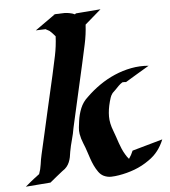

<svg xmlns="http://www.w3.org/2000/svg" viewBox="-54 -796 761 859"><g transform="rotate(-5 327.0 -366.0)"><path d="M429.2 -747.1 356.9 -684.6Q354.5 -640.1 345.2 -597.4Q335.9 -554.7 326.2 -510.7Q310.1 -439.9 294.4 -370.1Q278.8 -300.3 262.7 -229.5Q258.3 -202.6 251 -176.8Q243.7 -150.9 238.8 -124Q237.3 -111.3 234.9 -99.6Q232.4 -87.9 228 -77.4Q223.6 -66.9 216.3 -57.9Q209 -48.8 197.3 -41.5L194.8 -39.6Q180.7 -28.3 166.7 -17.1Q152.8 -5.9 138.7 5.9L27.3 14.6Q29.8 12.7 36.4 7.1Q43 1.5 51 -5.1Q59.1 -11.7 66.9 -17.8Q74.7 -23.9 79.6 -27.3Q82.5 -30.3 86.4 -32.7Q88.9 -35.2 91.3 -36.1Q99.1 -56.6 102.1 -79.1Q105 -101.6 109.9 -122.6Q121.6 -171.9 132.3 -220.7Q143.1 -269.5 154.3 -318.4L189.5 -472.2Q199.2 -515.6 208 -557.6Q216.8 -599.6 218.8 -644Q212.9 -650.9 207.3 -657.2Q201.7 -663.6 194.8 -669.4Q194.3 -669.9 191.9 -671.4Q189.5 -672.9 186.5 -674.3Q183.6 -675.8 180.9 -677.2Q178.2 -678.7 177.2 -679.7Q166 -679.7 155 -679Q144 -678.2 132.8 -678.2L221.7 -741.2H216.8Q214.8 -741.2 217 -741.5Q219.2 -741.7 222.7 -741.7L223.6 -742.7Q226.6 -742.7 232.2 -743.2Q237.8 -743.7 238.8 -743.2Q241.2 -743.2 243.4 -743.4Q245.6 -743.7 248 -743.7Q258.3 -744.6 268.1 -744.4Q277.8 -744.1 288.1 -742.2Q303.2 -739.7 313.5 -734.4L317.9 -738.3ZM653.8 -143.1Q642.6 -115.2 625.7 -93.3Q608.9 -71.3 584 -54.2Q553.2 -32.2 518.1 -19Q482.9 -5.9 446.3 0Q429.2 2.9 412.1 3.4Q395 3.9 378.4 -3.9Q365.2 -10.3 355.5 -23.9Q345.7 -37.6 338.1 -53.7Q330.6 -69.8 325 -86.4Q319.3 -103 315.4 -115.2Q308.6 -136.7 300 -157Q291.5 -177.2 287.6 -199.2Q285.2 -213.9 286.9 -228.8Q288.6 -243.7 290.5 -257.8Q294.4 -287.1 305.4 -314.2Q316.4 -341.3 338.9 -361.3Q366.7 -388.7 399.4 -411.4Q432.1 -434.1 468.3 -449.7Q504.4 -465.3 543.2 -472.7Q582 -480 621.6 -476.6Q594.7 -460.9 568.1 -444.8Q541.5 -428.7 514.6 -412.6Q510.7 -413.1 506.6 -413.3Q502.4 -413.6 498.5 -413.1Q488.8 -407.2 480.5 -398.9Q472.2 -390.6 464.4 -382.3L451.7 -370.1L448.7 -366.2Q443.4 -358.9 440.4 -349.9Q437.5 -340.8 435.1 -332.5Q425.3 -296.4 425.3 -265.6Q425.3 -234.9 439 -200.2Q444.3 -186.5 449 -172.4Q453.6 -158.2 458.5 -144.3Q463.4 -130.4 469.2 -116.7Q475.1 -103 482.9 -90.3Q485.8 -85.4 489.7 -79.6Q493.7 -73.7 498 -69.3Q509.3 -85 517.1 -104.5ZM515.6 -60.1Q514.6 -60.1 514.2 -60.3Q513.7 -60.5 513.2 -60.5Q513.7 -60.1 515.6 -60.1ZM448.7 -367.2V-366.7Z"/></g></svg>

Font: Autopia Bold Italic
Style: Bold Italic
Weight: 700
Italic angle: -104°
Designer: Antoine Gelgon
Foundry: Antoine Gelgon
Version: V.1.0